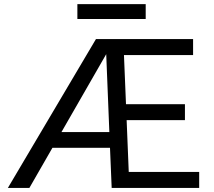

<svg xmlns="http://www.w3.org/2000/svg" viewBox="-20 -918 1045 938"><path d="M953.1 -78.1V0H525.6L517.4 -196H236.2L123.6 0H18.5L448.9 -727.3H923.3V-649.1H585.6L595.5 -409.1H883.5V-331H598.7L609 -78.1ZM280.2 -272.7H514.2L498.9 -653.4ZM691.8 -897.7V-825.3H358V-897.7Z"/></svg>

Font: Inter UI
Style: Regular
Weight: 400
Designer: Rasmus Andersson
Foundry: rsms
Version: Version 2.2